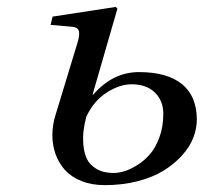

<svg xmlns="http://www.w3.org/2000/svg" viewBox="-20 -522 588 554"><path d="M126 -450.2 131.8 -474.1 314 -502 318.8 -497.1 247.1 -249H249Q305.7 -314 380.9 -314Q462.4 -314 505.1 -279.3Q547.9 -244.6 547.9 -176.8Q547.9 -150.4 537.4 -123.8Q526.9 -97.2 504.6 -72.8Q482.4 -48.3 451.4 -29.3Q420.4 -10.3 376.7 1Q333 12.2 282.2 12.2Q244.1 12.2 214.6 0.2Q185.1 -11.7 167.2 -31.7Q149.4 -51.8 140.1 -77.9Q130.9 -104 131.1 -132.8Q131.3 -161.6 140.1 -189.9L203.1 -397Q210.4 -419.9 207.8 -431.6Q205.1 -443.4 188 -444.8ZM229 -185.1Q223.6 -165 221.2 -145.8Q218.8 -126.5 220.7 -103.3Q222.7 -80.1 231 -63Q239.3 -45.9 258.8 -34.4Q278.3 -22.9 308.1 -22.9Q321.3 -22.9 338.4 -27.8Q355.5 -32.7 375.7 -45.4Q396 -58.1 412.4 -76.7Q428.7 -95.2 439.9 -125.7Q451.2 -156.2 451.2 -193.8Q451.2 -231.4 426.8 -255.1Q402.3 -278.8 359.9 -278.8Q325.2 -278.8 287.8 -254.9Q250.5 -231 229 -185.1Z"/></svg>

Font: Linguistics Pro
Style: Italic
Weight: 400
Italic angle: -12°
Designer: Stefan Peev, Context Ltd
Foundry: Stefan Peev, Context Ltd
Version: Version 001.000